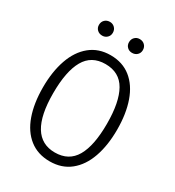

<svg xmlns="http://www.w3.org/2000/svg" viewBox="-209 -1004 1034 1136"><g transform="rotate(30 307.5 -436.5)"><path d="M307.7 10.3Q225.6 10.3 169 -34.4Q112.3 -79 83.6 -160Q54.9 -241 54.9 -349.7Q54.9 -456.9 83.6 -539.2Q112.3 -621.5 169.2 -667.9Q226.2 -714.4 307.7 -714.4Q389.7 -714.4 446.4 -669Q503.1 -623.6 531.8 -541.8Q560.5 -460 560.5 -351.3Q560.5 -244.1 531.8 -162.6Q503.1 -81 446.4 -35.4Q389.7 10.3 307.7 10.3ZM307.7 -653.8Q212.3 -653.8 168.5 -576.4Q124.6 -499 124.6 -349.7Q124.6 -50.3 307.7 -50.3Q402.6 -50.3 446.7 -126.4Q490.8 -202.6 490.8 -351.3Q490.8 -500 446.9 -576.9Q403.1 -653.8 307.7 -653.8ZM156.9 -835.4Q156.9 -856.4 170.5 -869.7Q184.1 -883.1 205.1 -883.1Q224.6 -883.1 238.2 -869.7Q251.8 -856.4 251.8 -835.4Q251.8 -815.4 238.2 -802.3Q224.6 -789.2 205.1 -789.2Q184.1 -789.2 170.5 -802.3Q156.9 -815.4 156.9 -835.4ZM362.1 -835.4Q362.1 -856.4 375.4 -869.7Q388.7 -883.1 408.7 -883.1Q429.7 -883.1 443.3 -869.7Q456.9 -856.4 456.9 -835.4Q456.9 -815.4 443.3 -802.3Q429.7 -789.2 408.7 -789.2Q388.7 -789.2 375.4 -802.3Q362.1 -815.4 362.1 -835.4Z"/></g></svg>

Font: Fira Code Fixed Light
Style: Regular
Weight: 300
Monospace: yes
Designer: Carrois Corporate, Edenspiekermann AG, Nikita Prokopov
Foundry: Carrois Corporate, Edenspiekermann AG, Nikita Prokopov
Version: Version 5.002